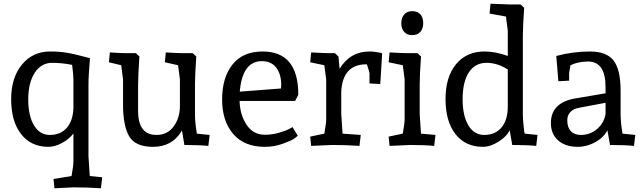

<svg xmlns="http://www.w3.org/2000/svg" viewBox="-20 -780 3455 1033"><path d="M530 174 523 233Q455 228 375 228L273 233L268 183L365 167Q375 111 375 91V-62Q353 -32 314 -11Q275 10 241 10Q147 10 93.5 -58.5Q40 -127 40 -247Q40 -362 98 -432.5Q156 -503 250 -503Q300 -503 341.5 -496Q383 -489 464 -467Q456 -372 456 -322V61L463 167ZM248 -54Q306 -54 339.5 -92.5Q373 -131 375 -200V-352Q375 -378 368 -431Q313 -442 260 -442Q202 -442 167 -388.5Q132 -335 132 -246Q132 -157 163 -105.5Q194 -54 248 -54Z M867 -445 872 -498Q939 -494 959 -494H1017L1036 -476Q1029 -373 1029 -323V-167Q1029 -145 1031.5 -118.5Q1034 -92 1037 -76L1039 -61L1108 -54L1101 5Q1052 0 972 0L959 -78Q908 10 804 10Q708 10 675 -46.5Q642 -103 642 -217V-353L632 -429L566 -445L571 -498Q633 -494 653 -494H711L730 -476Q723 -373 723 -323V-183Q723 -54 822 -54Q881 -54 914.5 -100Q948 -146 948 -210V-353L938 -429Z M1393 -503Q1585 -503 1585 -270L1568 -237H1269Q1271 -163 1306.5 -109Q1342 -55 1405 -55Q1443 -55 1480 -65.5Q1517 -76 1535 -86L1554 -96L1582 -50Q1575 -43 1561 -33Q1547 -23 1501 -6.5Q1455 10 1405 10Q1294 10 1234.5 -59.5Q1175 -129 1175 -245Q1175 -362 1230.5 -432.5Q1286 -503 1393 -503ZM1389 -451Q1284 -451 1270 -287L1492 -304Q1493 -319 1493 -324Q1493 -380 1466.5 -415.5Q1440 -451 1389 -451Z M1801 -476 1807 -410Q1864 -503 1968 -503Q1984 -503 2001 -500.5Q2018 -498 2027 -496L2036 -493L2026 -328L1968 -331V-384Q1968 -392 1954 -434H1950Q1822 -433 1816 -284V-167L1823 -61L1921 -54L1914 5Q1845 0 1765 0L1654 5L1649 -45L1725 -61Q1735 -117 1735 -137V-353L1725 -429L1649 -445L1654 -498Q1726 -494 1746 -494H1782Z M2323 -54 2316 5Q2267 0 2187 0L2076 5L2071 -45L2147 -61Q2157 -117 2157 -137V-353L2147 -429L2071 -445L2076 -498Q2148 -494 2168 -494H2226L2245 -476Q2238 -373 2238 -323V-167L2245 -61ZM2257 -655Q2257 -626 2241.5 -608.5Q2226 -591 2198 -591Q2170 -591 2154.5 -608.5Q2139 -626 2139 -655Q2139 -684 2154.5 -702Q2170 -720 2198 -720Q2226 -720 2241.5 -703Q2257 -686 2257 -655Z M2872 -54 2865 5Q2816 0 2736 0L2722 -80Q2707 -46 2662.5 -18Q2618 10 2578 10Q2484 10 2430.5 -58.5Q2377 -127 2377 -247Q2377 -366 2433.5 -434.5Q2490 -503 2587 -503Q2645 -503 2712 -479V-615L2702 -691L2614 -707L2619 -760Q2703 -756 2723 -756H2781L2800 -738Q2793 -635 2793 -585V-167Q2793 -145 2795.5 -118.5Q2798 -92 2800 -76L2803 -61ZM2712 -207V-406Q2657 -442 2597 -442Q2536 -442 2502.5 -390.5Q2469 -339 2469 -246Q2469 -157 2500 -105.5Q2531 -54 2585 -54Q2645 -54 2678.5 -94.5Q2712 -135 2712 -207Z M3262 0 3248 -79Q3229 -41 3183.5 -15.5Q3138 10 3089 10Q3022 10 2983 -24.5Q2944 -59 2944 -118Q2944 -229 3078 -251L3238 -278V-311Q3238 -449 3144 -449Q3091 -449 3049 -429L3042 -387V-346L2984 -343L2973 -479Q3063 -503 3154 -503Q3243 -503 3281 -454.5Q3319 -406 3319 -291V-167Q3319 -145 3321.5 -118.5Q3324 -92 3327 -76L3329 -61L3398 -54L3391 5Q3342 0 3262 0ZM3238 -227 3095 -200Q3065 -195 3048.5 -177Q3032 -159 3032 -133Q3032 -95 3051 -74.5Q3070 -54 3105 -54Q3155 -54 3192.5 -86Q3230 -118 3238 -167Z"/></svg>

Font: Andada
Style: Regular
Weight: 400
Designer: Carolina Giovagnoli
Foundry: Carolina Giovagnoli
Version: Version 1.003